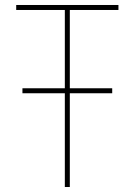

<svg xmlns="http://www.w3.org/2000/svg" viewBox="-20 -750 540 770"><path d="M70 -376V-396H430V-376ZM240 0V-710H45V-730H455V-710H260V0Z"/></svg>

Font: M PLUS 1 Code Thin
Style: Regular
Weight: 250
Designer: Coji Morishita
Foundry: UNDERFOREST DESIGN
Version: Version 1.002